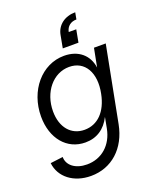

<svg xmlns="http://www.w3.org/2000/svg" viewBox="-171 -836 934 1150"><g transform="rotate(-20 296.0 -261.0)"><path d="M207 216C339 216 439 126 467 -19L560 -500H485L462 -382C451 -463 391 -516 299 -516C157 -516 46 -386 46 -220C46 -80 127 16 244 16C316 16 371 -20 405 -88L392 -19C373 80 302 143 208 143C135 143 85 105 85 51L5 61C15 153 97 216 207 216ZM265 -57C180 -57 124 -123 124 -225C124 -348 203 -443 305 -443C405 -443 457 -353 431 -226C410 -119 349 -57 265 -57ZM444 -695 452 -738C385 -738 334 -700 323 -640L308 -560H408L423 -640H375C382 -675 408 -695 444 -695Z"/></g></svg>

Font: Uncut Sans
Style: Italic
Weight: 400
Italic angle: -11°
Designer: Kasper Nordkvist
Foundry: UNCUT.wtf
Version: Version 1.304;Glyphs 3.2 (3246)